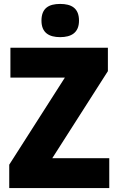

<svg xmlns="http://www.w3.org/2000/svg" viewBox="-20 -957 600 977"><path d="M286 -937C229 -937 191 -916 191 -852C191 -790 230 -768 286 -768C342 -768 382 -790 382 -852C382 -916 343 -937 286 -937ZM536 0V-152H246L529 -595V-714H33V-562H310L27 -119V0Z"/></svg>

Font: Noto Sans Armenian SemiCondensed Black
Style: Regular
Weight: 900
Width: 4
Designer: Monotype Design Team
Foundry: Monotype Imaging Inc.
Version: Version 2.008